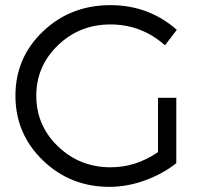

<svg xmlns="http://www.w3.org/2000/svg" viewBox="-20 -722 793 746"><path d="M409 -702Q558 -702 667 -606L621 -546Q530 -627 409 -627Q289 -627 205 -546Q121 -465 121 -350Q121 -234 205.5 -153Q290 -72 410 -72Q508 -72 594 -131V-342H665V-88Q612 -46 543 -21Q474 4 405 4Q253 4 146.5 -99Q40 -202 40 -350Q40 -498 147 -600Q254 -702 409 -702Z"/></svg>

Font: Trueno
Style: Lt
Weight: 300
Designer: Julieta Ulanovsky
Foundry: Julieta Ulanovsky
Version: Version 3.001b